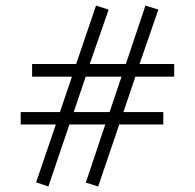

<svg xmlns="http://www.w3.org/2000/svg" viewBox="-20 -677 709 698"><path d="M613.3 -398.4H472.2L428.7 -269.5H573.7V-224.6H413.6L336.9 1L292 -13.2L362.8 -224.6H232.4L155.8 1L111.3 -14.2L183.1 -224.6H55.2V-269.5H197.8L241.7 -398.4H96.7V-444.3H256.8L329.1 -656.7L375 -642.1L306.2 -444.3H437.5L508.8 -656.7L555.7 -642.1L487.3 -444.3H613.3ZM421.9 -398.4H291.5L248 -269.5H378.4Z"/></svg>

Font: Annapurna SIL
Style: Regular
Weight: 400
Designer: Peter Martin, Annie Olsen
Foundry: SIL International
Version: Version 2.000